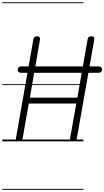

<svg xmlns="http://www.w3.org/2000/svg" viewBox="-25 -1250 922 1698"><path d="M143 0Q126 0 120 -8Q114 -16 116.5 -30L269 -896.5Q272 -912 279.5 -920.5Q287 -929 305.5 -929Q320 -929 325.5 -919.8Q331 -910.5 327.5 -892.5L239 -386.5H659L750 -903Q751.5 -913 758.8 -921Q766 -929 781.5 -929Q800.5 -929 805.8 -920.8Q811 -912.5 808 -896.5L654.5 -26Q652.5 -16.5 646.5 -8.2Q640.5 0 623 0Q603 0 598.2 -9.2Q593.5 -18.5 595.5 -30L649.5 -334.5H229.5L176 -30Q174 -19.5 168.2 -9.8Q162.5 0 143 0ZM164 -606Q147.5 -606 139.8 -613.5Q132 -621 132 -631.5Q132 -643 139 -653Q146 -663 164 -663H845Q862.5 -663 870 -654.2Q877.5 -645.5 877.5 -635.5Q877.5 -623.5 870 -614.8Q862.5 -606 845 -606ZM143 0Q126 0 120 -8Q114 -16 116.5 -30L269 -896.5Q272 -912 279.5 -920.5Q287 -929 305.5 -929Q320 -929 325.5 -919.8Q331 -910.5 327.5 -892.5L239 -386.5H659L750 -903Q751.5 -913 758.8 -921Q766 -929 781.5 -929Q800.5 -929 805.8 -920.8Q811 -912.5 808 -896.5L654.5 -26Q652.5 -16.5 646.5 -8.2Q640.5 0 623 0Q603 0 598.2 -9.2Q593.5 -18.5 595.5 -30L649.5 -334.5H229.5L176 -30Q174 -19.5 168.2 -9.8Q162.5 0 143 0ZM164 -606Q147.5 -606 139.8 -613.5Q132 -621 132 -631.5Q132 -643 139 -653Q146 -663 164 -663H845Q862.5 -663 870 -654.2Q877.5 -645.5 877.5 -635.5Q877.5 -623.5 870 -614.8Q862.5 -606 845 -606ZM-5 420.5H712.5V428.5H-5ZM-5 -16H712.5V0H-5ZM-5 -505.5H712.5V-497.5H-5ZM-5 -1230H712.5V-1222H-5Z"/></svg>

Font: Edu VIC WA NT Pre Guide
Style: Regular
Weight: 400
Designer: Tina and Corey Anderson, Eben Sorkin, Mirko Velimirovic
Foundry: Google for Education
Version: Version 1.000